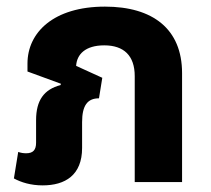

<svg xmlns="http://www.w3.org/2000/svg" viewBox="-20 -550 636 580"><path d="M109 10C177 10 228 -21 228 -103V-181C228 -231 244 -253 279 -253L289 -315L210 -351C212 -386 238 -413 295 -413C354 -413 387 -382 387 -320V0H530V-329C530 -463 441 -530 297 -530C142 -530 63 -452 63 -358V-334L164 -297L163 -293C113 -280 89 -247 89 -187V-119C89 -97 80 -87 59 -87C51 -87 44 -88 35 -91L22 -11C44 1 73 10 109 10Z"/></svg>

Font: Noto Sans Thai UI SemCond
Style: Bold
Weight: 700
Width: 4
Designer: Monotype Design Team
Foundry: Monotype Imaging Inc.
Version: Version 2.000